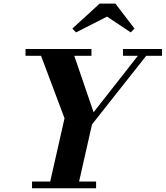

<svg xmlns="http://www.w3.org/2000/svg" viewBox="-20 -1014 892 1034"><path d="M556.5 -924.5 389.5 -839.5 369.5 -860 516.5 -994.5H601.5L704.5 -860L684 -839.5ZM152.5 -36.5H250.5L327.5 -377L201 -713.5H117.5V-750H472.5V-713.5H380L484 -409.5L722.5 -713.5H642.5V-750H852.5V-713.5H767.5L475.5 -344L406 -36.5H497.5V0H152.5Z"/></svg>

Font: Bodoni* 06pt
Style: Bold Italic
Weight: 700
Italic angle: -13°
Version: Version 2.3